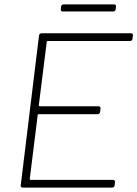

<svg xmlns="http://www.w3.org/2000/svg" viewBox="-20 -851 623 871"><path d="M498 -831H268C262 -831 258 -827 257 -821L256 -809C255 -803 258 -799 264 -799H494C500 -799 504 -803 505 -809L506 -821C507 -827 504 -831 498 -831ZM581 -675 583 -690C584 -696 581 -700 575 -700H168C163 -700 158 -696 157 -690L74 -10C73 -4 77 0 82 0H489C495 0 499 -4 500 -10L502 -25C502 -31 499 -35 493 -35H119C117 -35 115 -37 115 -39L151 -329C151 -331 153 -333 155 -333H423C429 -333 433 -337 434 -343L436 -359C437 -365 433 -369 427 -369H160C158 -369 156 -371 156 -373L192 -661C192 -663 194 -665 196 -665H571C576 -665 581 -669 581 -675Z"/></svg>

Font: Barlow ExtraLight
Style: Italic
Weight: 275
Italic angle: -7°
Designer: Jeremy Tribby
Foundry: Tribby Type
Version: Version 1.422;hotconv 1.0.109;makeotfexe 2.5.65596